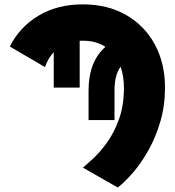

<svg xmlns="http://www.w3.org/2000/svg" viewBox="-20 -757 790 867"><path d="M354.5 0Q368.7 -12.2 398.7 -39.3Q428.7 -66.4 461.2 -110.4Q493.7 -154.3 516.6 -216.6Q539.6 -278.8 539.6 -361.3Q539.6 -413.6 524.4 -455.6Q497.1 -418.5 497.1 -347.7V-214.8H379.9V-347.7Q379.9 -479 456.1 -545.4Q413.6 -573.2 354 -573.2Q346.7 -573.2 339.8 -572.8V-361.3H222.7V-521.5Q196.8 -493.7 183.1 -454.1L24.4 -546.9Q68.4 -634.8 153.6 -686Q238.8 -737.3 354 -737.3Q466.3 -737.3 549.8 -689.2Q633.3 -641.1 679.2 -556.2Q725.1 -471.2 725.1 -361.3Q725.1 -280.8 704.6 -210Q684.1 -139.2 651.6 -80.8Q619.1 -22.5 582 20.8Q544.9 64 511.7 89.8Z"/></svg>

Font: Giphurs Black
Style: Regular
Weight: 900
Version: Version 0.920; ttfautohint (v1.8.4.7-5d5b)